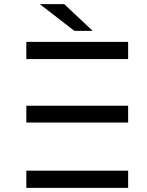

<svg xmlns="http://www.w3.org/2000/svg" viewBox="-20 -906 710 926"><path d="M107 -315H598V-396H107ZM107 -621H598V-704H107ZM107 -83H598V0H107ZM427 -757 290 -886H172L339 -757Z"/></svg>

Font: Montserrat-Alt1 Med
Style: Regular
Weight: 500
Designer: Differentunic
Foundry: Differentunic
Version: Version 7.222